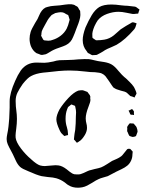

<svg xmlns="http://www.w3.org/2000/svg" viewBox="-20 -816 682 896"><path d="M599 -109V-105Q599 -98 598 -95Q598 -80 591.5 -66Q585 -52 574 -43Q563 -34 547 -26.5Q531 -19 523 -15Q515 -11 503 -4.5Q491 2 483 6Q474 9 461 12.5Q448 16 440 20Q430 24 410 37Q399 44 387 50Q375 56 364 58Q352 60 344 60Q318 60 301 49Q295 46 291 42.5Q287 39 283 36Q264 22 243 16Q230 12 202 10Q184 8 174 6Q152 1 112 -17Q84 -28 74 -37Q62 -48 53 -68Q44 -88 40 -96L30 -115Q21 -131 16 -143Q11 -155 11 -167Q11 -176 13.5 -188.5Q16 -201 17 -207Q20 -226 21 -240Q22 -254 23 -263Q25 -297 25 -313V-343Q25 -381 51 -439Q62 -465 77 -487Q104 -524 150 -524L187 -523Q201 -523 229 -529Q244 -534 258 -535Q271 -536 296 -536Q305 -537 322 -537Q330 -537 346 -539Q378 -541 394 -540Q404 -539 417 -535.5Q430 -532 437 -531Q445 -530 466 -526.5Q487 -523 501 -515Q515 -507 532 -486L549 -467Q561 -455 568 -450Q572 -446 584.5 -434Q597 -422 605 -410Q610 -401 615 -388Q615 -386 616 -384Q617 -382 617 -381Q617 -378 615 -375Q613 -372 612 -370Q611 -369 610 -365.5Q609 -362 608 -361L598 -365Q596 -366 593 -366.5Q590 -367 588 -368Q584 -371 580 -375.5Q576 -380 572 -383Q564 -389 544 -393Q521 -399 512 -406Q509 -407 507 -410.5Q505 -414 503 -416Q497 -424 489 -437Q479 -452 472.5 -460Q466 -468 455 -473Q447 -477 423 -479Q401 -479 380 -482Q338 -487 304 -487Q282 -487 253 -484.5Q224 -482 202 -479Q198 -479 181 -477Q164 -475 150 -471Q136 -467 125 -461Q109 -453 86 -424Q70 -401 61.5 -383.5Q53 -366 53 -345Q53 -330 54 -319.5Q55 -309 56 -302Q59 -281 59 -261Q59 -240 56 -217Q55 -210 53.5 -196.5Q52 -183 53 -173Q56 -152 77.5 -123.5Q99 -95 125 -73Q151 -49 167 -44Q178 -41 189 -41Q197 -41 213 -43Q231 -45 239 -45Q248 -45 253 -44Q270 -42 291 -26Q295 -23 306 -14Q317 -5 327 -3Q329 -2 331.5 -2.5Q334 -3 336 -2H345Q356 -2 369.5 -8.5Q383 -15 390 -18Q396 -21 406 -23Q416 -25 421 -27Q441 -31 452 -35Q464 -40 479.5 -50Q495 -60 503 -65Q510 -68 523.5 -74Q537 -80 546 -87Q551 -91 556.5 -98.5Q562 -106 565 -109Q571 -117 573 -119Q577 -123 588 -121Q598 -111 599 -109ZM380 -263Q380 -256 381 -250.5Q382 -245 383 -241Q386 -231 386 -219Q386 -203 376 -186Q362 -163 349 -156Q348 -155 344 -152.5Q340 -150 339 -150Q336 -152 334 -155Q332 -158 331 -159Q325 -165 325 -165L326 -176Q327 -189 331 -210Q334 -240 334 -271Q335 -278 335 -291Q335 -302 332 -314Q331 -316 331 -318.5Q331 -321 330 -322Q329 -323 325 -324Q321 -325 320 -326Q319 -326 316 -327.5Q313 -329 312 -328Q311 -328 306 -323Q304 -321 301.5 -319.5Q299 -318 297 -315Q296 -313 293 -305Q286 -287 286 -262Q286 -241 292 -223Q297 -206 297 -194Q297 -193 297.5 -190Q298 -187 297 -186Q296 -185 293.5 -184.5Q291 -184 289 -184L281 -181L276 -185Q266 -195 266 -195Q261 -202 258 -209Q243 -241 243 -259Q243 -278 258 -306Q275 -333 299.5 -359Q324 -385 345 -393Q355 -395 363 -395Q367 -395 372 -393Q377 -391 380 -390L388 -387Q390 -385 396 -376Q397 -375 398.5 -373Q400 -371 400 -369Q402 -367 401.5 -363Q401 -359 401 -358Q402 -355 402 -350Q402 -340 393 -318Q380 -285 380 -263ZM605 -285Q605 -284 605.5 -282.5Q606 -281 605 -280Q604 -279 602.5 -279.5Q601 -280 600 -280Q598 -281 595 -280.5Q592 -280 590 -281Q588 -282 586.5 -286Q585 -290 584 -292L580 -300Q581 -301 583 -301Q585 -301 586 -302Q587 -303 591 -305Q595 -307 596 -307Q597 -307 600 -303.5Q603 -300 605 -296ZM583 -183 579 -191Q578 -195 576.5 -197.5Q575 -200 574 -202Q573 -206 573.5 -209.5Q574 -213 574 -216Q574 -217 573.5 -219.5Q573 -222 574 -224Q574 -226 575.5 -228Q577 -230 578 -231Q579 -233 581 -235.5Q583 -238 585 -240Q586 -241 589 -240.5Q592 -240 593 -240Q602 -240 604 -239Q606 -238 608 -234Q615 -227 617 -223Q619 -218 620.5 -212.5Q622 -207 622 -203Q622 -200 620 -195.5Q618 -191 618 -190Q617 -189 616.5 -186Q616 -183 615 -182Q614 -180 608.5 -178.5Q603 -177 598 -177Q595 -178 590 -179.5Q585 -181 583 -183ZM336 -681 329 -662Q327 -658 321.5 -644Q316 -630 308 -621Q299 -611 287.5 -605.5Q276 -600 258 -594Q240 -588 232 -584Q223 -580 212 -573Q201 -566 194 -563Q192 -563 184 -561Q176 -559 171 -560L161 -564Q151 -567 150 -568Q133 -579 124 -601Q118 -618 118 -635Q118 -650 123 -667Q127 -680 144 -709Q152 -721 155 -727Q157 -730 162.5 -743.5Q168 -757 175.5 -766.5Q183 -776 193 -781Q195 -782 198 -782.5Q201 -783 203 -784Q216 -788 233.5 -789Q251 -790 259 -791Q267 -792 284 -794.5Q301 -797 314 -796Q316 -795 319 -795Q322 -795 324 -794Q330 -792 333 -789Q335 -788 337.5 -787Q340 -786 342 -784Q345 -781 346 -778.5Q347 -776 348 -774Q354 -765 354 -765Q355 -760 355 -749V-745Q355 -736 350 -719Q348 -711 336 -681ZM524 -607 500 -596Q478 -587 470 -582Q466 -579 461 -576Q456 -573 449 -569Q437 -562 432 -560Q428 -559 418 -559Q417 -559 414 -558.5Q411 -558 410 -559Q407 -559 400 -564L390 -569Q390 -569 384 -578Q366 -599 366 -629Q366 -653 379 -688Q393 -720 408 -745Q423 -770 443 -783Q464 -795 500 -795Q519 -795 547 -791Q565 -789 575 -789Q597 -787 610 -785Q615 -784 619.5 -780Q624 -776 626 -775Q627 -774 628.5 -773.5Q630 -773 631 -771L628 -763L625 -753Q623 -752 616 -752Q604 -750 598 -751Q591 -752 570 -756.5Q549 -761 533 -761Q507 -761 479.5 -751Q452 -741 436 -721Q429 -711 421 -694Q409 -666 411 -650Q411 -641 412 -639Q413 -638 415.5 -636.5Q418 -635 419 -634Q428 -628 428 -628H432Q449 -628 467 -631Q491 -635 511 -651Q517 -656 526.5 -664.5Q536 -673 543 -679Q549 -683 555.5 -687Q562 -691 568 -695L589 -707Q590 -708 593.5 -710Q597 -712 599 -712H600Q603 -712 612 -709Q613 -708 614.5 -708Q616 -708 617 -707Q618 -706 617 -704.5Q616 -703 616 -702Q615 -700 613.5 -693.5Q612 -687 607 -680Q564 -630 524 -607ZM221 -746 214 -738Q203 -726 190 -700Q177 -677 175 -670Q173 -660 173 -653Q172 -652 172 -649Q173 -646 175.5 -642.5Q178 -639 179 -636Q182 -630 184 -629Q186 -627 194 -627Q198 -626 205 -626Q217 -626 226 -630Q246 -636 263.5 -649.5Q281 -663 291 -682Q299 -699 302 -713Q305 -722 305 -724Q305 -725 302 -734L299 -744Q298 -746 294.5 -747.5Q291 -749 289 -750Q281 -755 279 -756Q272 -759 263 -759Q256 -759 238 -755Q235 -753 229.5 -750.5Q224 -748 221 -746Z"/></svg>

Font: Rubik-Burned
Style: Regular
Weight: 400
Designer: NaN (generative design), Hubert & Fischer (Rubik source font outlines)
Foundry: NaN, Hubert & Fischer
Version: Version 1.000